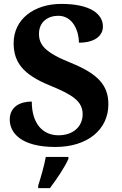

<svg xmlns="http://www.w3.org/2000/svg" viewBox="-20 -744 626 985"><path d="M264 10C430 10 536 -80 536 -209C536 -307 482 -365 345 -421C210 -475 180 -514 180 -571C180 -631 225 -663 279 -663C356 -663 385 -581 385 -525C467 -525 508 -561 508 -608C508 -673 442 -724 295 -724C154 -724 50 -645 50 -523C50 -425 97 -362 237 -305C349 -259 404 -226 404 -158C404 -97 358 -50 280 -50C200 -50 143 -109 143 -223C85 -223 30 -198 30 -130C30 -65 85 10 264 10ZM176 208V221H236C269 178 313 113 331 71V61H215C207 105 189 168 176 208Z"/></svg>

Font: Noto Serif Test
Style: Bold
Weight: 700
Version: Version 1.000